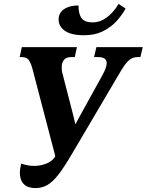

<svg xmlns="http://www.w3.org/2000/svg" viewBox="-20 -956 753 986"><path d="M162 10Q123 10 102.5 -10.5Q82 -31 82 -68Q82 -89 89 -116Q122 -104 155 -104Q186 -104 214.5 -114.5Q243 -125 260 -147L264 -154L146 -605Q137 -637 126 -650Q115 -663 89 -663H81L92 -714H375L364 -663H349Q319 -663 308 -648Q297 -633 297 -612Q297 -603 297.5 -595Q298 -587 301 -578L353 -376Q357 -359 360.5 -345.5Q364 -332 367 -317Q374 -330 380.5 -342.5Q387 -355 395 -369L506 -570Q528 -610 528 -632Q528 -663 483 -663H463L475 -714H713L701 -663H688Q663 -663 644 -648Q625 -633 598 -587L345 -158Q308 -95 279 -58Q250 -21 222.5 -5.5Q195 10 162 10ZM412 -775Q345 -775 313 -798Q281 -821 281 -856Q281 -890 309 -909Q337 -928 383 -928Q383 -883 399.5 -862Q416 -841 455 -841Q486 -841 512 -856Q538 -871 557.5 -893Q577 -915 589 -936L625 -912Q606 -877 576.5 -845.5Q547 -814 506.5 -794.5Q466 -775 412 -775Z"/></svg>

Font: Noto Serif Condensed
Style: Bold Italic
Weight: 700
Width: 3
Italic angle: -12°
Designer: Monotype Design Team
Foundry: Monotype Imaging Inc.
Version: Version 2.014